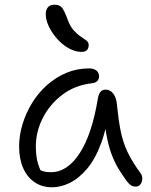

<svg xmlns="http://www.w3.org/2000/svg" viewBox="-20 -784 641 814"><path d="M201 10Q158 10 126.5 -11.5Q95 -33 78 -72Q61 -111 61 -163Q61 -210 75.5 -257.5Q90 -305 116 -347.5Q142 -390 179 -423Q216 -456 261 -475Q306 -494 358 -494Q376 -494 388 -485.5Q400 -477 400 -460Q400 -449 393 -441Q386 -433 370 -431Q298 -423 244.5 -382.5Q191 -342 161.5 -284Q132 -226 132 -163Q132 -131 137.5 -104.5Q143 -78 163 -36L117 -93Q139 -69 154 -61.5Q169 -54 197 -54Q265 -54 317.5 -134Q370 -214 395 -367Q398 -384 405.5 -394Q413 -404 428 -404Q448 -404 461 -386Q474 -368 476 -338Q482 -277 491.5 -229Q501 -181 521 -139Q541 -97 575 -51Q582 -42 583 -32Q584 -22 581 -13Q578 -4 571.5 1.5Q565 7 556 7Q543 7 535 1.5Q527 -4 519 -14Q500 -40 483 -67.5Q466 -95 452.5 -131.5Q439 -168 430 -219Q421 -270 419 -342L445 -341Q434 -245 409 -177.5Q384 -110 349.5 -69Q315 -28 276.5 -9Q238 10 201 10ZM326 -564Q299 -564 272 -579Q245 -594 223 -618.5Q201 -643 187.5 -671Q174 -699 174 -724Q174 -742 183 -753Q192 -764 211 -764Q231 -764 241 -753.5Q251 -743 265 -706Q276 -674 291.5 -656.5Q307 -639 321.5 -629.5Q336 -620 346 -612.5Q356 -605 356 -593Q356 -580 349 -572Q342 -564 326 -564Z"/></svg>

Font: Shantell Sans Light
Style: Regular
Weight: 300
Designer: Stephen Nixon, Anya Danilova, Shantell Martin
Foundry: Arrow Type
Version: Version 1.011;[c5ecc13dd]